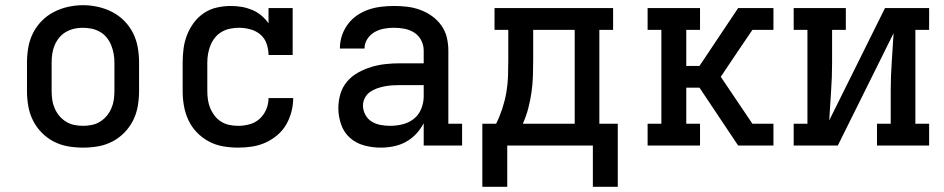

<svg xmlns="http://www.w3.org/2000/svg" viewBox="-20 -561 3640 740"><path d="M300 8Q271 8 242 3Q213 -2 187 -15.5Q161 -29 140.5 -50Q120 -71 107 -97Q94 -123 89 -152Q84 -181 84 -210V-320Q84 -349 89 -378Q94 -407 107 -433Q120 -459 140.5 -480Q161 -501 187 -514.5Q213 -528 242 -534.5Q271 -541 300 -541Q329 -541 358 -534.5Q387 -528 413 -514.5Q439 -501 459.5 -480Q480 -459 493 -433Q506 -407 511 -378Q516 -349 516 -320V-210Q516 -181 511 -152Q506 -123 493 -97Q480 -71 459.5 -50Q439 -29 413 -15.5Q387 -2 358 3Q329 8 300 8ZM300 -76Q317 -76 334 -79.5Q351 -83 365.5 -92Q380 -101 391 -114Q402 -127 409 -143Q416 -159 418.5 -176Q421 -193 421 -210V-320Q421 -337 418 -354Q415 -371 408.5 -387Q402 -403 391 -416.5Q380 -430 365 -438.5Q350 -447 333 -450.5Q316 -454 298 -454Q281 -454 264.5 -450Q248 -446 233.5 -437.5Q219 -429 208 -415.5Q197 -402 190.5 -386.5Q184 -371 181.5 -354Q179 -337 179 -320V-210Q179 -193 181.5 -176Q184 -159 191 -143Q198 -127 209 -114Q220 -101 234.5 -92Q249 -83 266 -79.5Q283 -76 300 -76Z M898 8Q869 8 840 3Q811 -2 785.5 -15.5Q760 -29 739.5 -50Q719 -71 706.5 -97.5Q694 -124 689 -152.5Q684 -181 684 -210V-320Q684 -347 687.5 -374Q691 -401 701 -426.5Q711 -452 727.5 -474Q744 -496 766.5 -511Q789 -526 816 -532Q843 -538 870 -538Q891 -538 911.5 -534.5Q932 -531 951.5 -523Q971 -515 987 -501.5Q1003 -488 1015 -471V-530H1108V-349H1015Q1015 -371 1007.5 -392.5Q1000 -414 983.5 -428Q967 -442 945 -448Q923 -454 901 -454Q884 -454 867 -450.5Q850 -447 835 -438.5Q820 -430 809 -416.5Q798 -403 791.5 -387Q785 -371 782 -354Q779 -337 779 -320V-210Q779 -193 781.5 -176Q784 -159 790.5 -143.5Q797 -128 807.5 -114.5Q818 -101 832.5 -92Q847 -83 864 -79.5Q881 -76 898 -76Q920 -76 942 -82Q964 -88 980.5 -103Q997 -118 1006 -139Q1015 -160 1015 -183Q1015 -183 1015 -183Q1015 -183 1015 -183H1110Q1110 -183 1110 -182.5Q1110 -182 1110 -182Q1110 -156 1103 -129.5Q1096 -103 1082.5 -80Q1069 -57 1048 -39.5Q1027 -22 1002.5 -11Q978 0 951 4Q924 8 898 8Z M1447 8Q1415 8 1383.5 -0.5Q1352 -9 1328.5 -30Q1305 -51 1294.5 -82Q1284 -113 1284 -144Q1284 -172 1292 -199Q1300 -226 1318 -247Q1336 -268 1360.5 -281.5Q1385 -295 1411.5 -303Q1438 -311 1465.5 -314Q1493 -317 1521 -317H1613V-366Q1613 -387 1603.5 -405.5Q1594 -424 1577 -435Q1560 -446 1539.5 -450Q1519 -454 1499 -454Q1479 -454 1460 -450.5Q1441 -447 1424 -437.5Q1407 -428 1396 -411Q1385 -394 1385 -375Q1385 -374 1385 -374Q1385 -374 1385 -374H1290Q1290 -375 1290 -375Q1290 -375 1290 -375Q1290 -400 1298 -424Q1306 -448 1321 -468Q1336 -488 1356.5 -502Q1377 -516 1400.5 -524Q1424 -532 1449 -535Q1474 -538 1499 -538Q1524 -538 1549.5 -535Q1575 -532 1599.5 -523Q1624 -514 1645 -499Q1666 -484 1681 -463Q1696 -442 1702 -417Q1708 -392 1708 -366V-84H1761V0H1613V-86Q1601 -63 1583.5 -44.5Q1566 -26 1544 -14Q1522 -2 1497 3Q1472 8 1447 8ZM1484 -76Q1508 -76 1532 -82Q1556 -88 1575 -103Q1594 -118 1603.5 -141.5Q1613 -165 1613 -189V-233H1521Q1506 -233 1491 -232Q1476 -231 1461 -228Q1446 -225 1432 -220Q1418 -215 1405.5 -206Q1393 -197 1386 -183Q1379 -169 1379 -154Q1379 -136 1388 -119Q1397 -102 1412.5 -92.5Q1428 -83 1446.5 -79.5Q1465 -76 1484 -76Z M1839 159V-84H1892Q1906 -112 1916 -142.5Q1926 -173 1931.5 -204.5Q1937 -236 1938 -267.5Q1939 -299 1939 -331V-446H1886V-530H2343V-446H2290V-84H2361V159H2265V0H1935V159ZM1995 -84H2195V-446H2035V-331Q2035 -300 2034 -268.5Q2033 -237 2028.5 -205.5Q2024 -174 2016 -143.5Q2008 -113 1995 -84Z M2476 0V-84H2529V-446H2476V-530H2678V-446H2625V-307H2676L2825 -530H2961V-446H2880L2823 -362L2758 -265L2880 -84H2961V0H2825L2676 -223H2625V-84H2678V0Z M3039 0V-84H3092V-446H3039V-530H3240V-446H3187V-318Q3187 -263 3183 -207.5Q3179 -152 3176 -97L3391 -530H3561V-446H3508V-84H3561V0H3360V-84H3413V-212Q3413 -267 3417 -322.5Q3421 -378 3424 -433L3209 0Z"/></svg>

Font: Iosevka Curly Slab MdEx
Style: Regular
Weight: 500
Width: 7
Monospace: yes
Designer: Belleve Invis
Foundry: Belleve Invis
Version: Version 11.1.0; ttfautohint (v1.8.3)